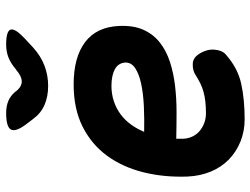

<svg xmlns="http://www.w3.org/2000/svg" viewBox="-118 -708 835 640"><g transform="rotate(-90 300.0 -387.5)"><path d="M440 -143Q457 -117 455 -91Q453 -65 439 -53Q394 -13 341.5 -1.5Q289 10 223 10Q183 10 148.5 -4Q114 -18 88.5 -43Q63 -68 48.5 -103Q34 -138 32 -180Q29 -259 46.5 -328.5Q64 -398 102 -449.5Q140 -501 199 -530.5Q258 -560 339 -560Q430 -560 480.5 -521.5Q531 -483 534 -408Q536 -360 521 -327Q506 -294 478.5 -272.5Q451 -251 414 -239Q377 -227 334.5 -222Q292 -217 246.5 -217Q201 -217 158 -218V-194Q159 -177 166 -163Q173 -149 184.5 -139.5Q196 -130 211 -124.5Q226 -119 242 -119Q265 -119 282 -121Q299 -123 314 -127Q329 -131 343 -138Q357 -145 373 -155Q385 -163 406 -163Q427 -163 440 -143ZM181 -325Q225 -324 267 -326Q309 -328 341.5 -335Q374 -342 393.5 -355Q413 -368 412 -389Q411 -400 405.5 -408.5Q400 -417 390 -422.5Q380 -428 366 -431Q352 -434 335 -434Q307 -434 283 -426Q259 -418 239.5 -403.5Q220 -389 205.5 -369Q191 -349 181 -325ZM244 -785Q267 -785 284.5 -777.5Q302 -770 316 -753L317 -751Q332 -733 349 -733Q366 -733 387 -751L390 -753Q410 -770 429.5 -777.5Q449 -785 472 -785Q518 -785 522 -769.5Q526 -754 489 -720L462 -695Q433 -669 401 -657Q369 -645 334 -645Q299 -645 271 -657Q243 -669 224 -695L205 -720Q180 -754 189 -769.5Q198 -785 244 -785Z"/></g></svg>

Font: Maple Mono ExtraBold
Style: Italic
Weight: 800
Italic angle: -10°
Monospace: yes
Designer: subframe7536
Version: Version 7.200